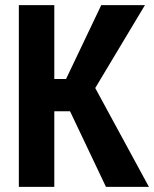

<svg xmlns="http://www.w3.org/2000/svg" viewBox="-20 -731 602 751"><path d="M253.9 -295.9Q238.3 -295.9 192.4 -295.9Q192.4 -221.7 192.4 0Q158.2 0 53.7 0Q53.7 -132.8 53.7 -533.2Q53.7 -578.1 53.7 -710.9Q88.9 -710.9 192.4 -710.9Q192.4 -638.7 192.4 -421.9Q204.1 -421.9 238.3 -421.9Q272.5 -494.1 376 -710.9Q418.9 -710.9 546.9 -710.9Q498 -629.9 352.5 -386.7Q405.3 -290 562.5 0Q520.5 0 394.5 0Q359.4 -74.2 253.9 -295.9Z"/></svg>

Font: Noto Sans Hebrew DECATHLON 
Style: Bold
Weight: 400
Designer: Monotype Design Team
Version: Version 2.000;GOOG;noto-fonts:20170220:a8a215d2e889